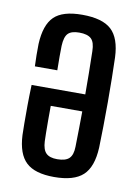

<svg xmlns="http://www.w3.org/2000/svg" viewBox="-74 -659 519 717"><g transform="rotate(10 186.0 -300.5)"><path d="M180 -607.5Q257 -607.5 291 -576Q325 -544.5 328 -472Q329 -437.5 329.8 -393.5Q330.5 -349.5 330.5 -302Q330.5 -254.5 329.8 -209.8Q329 -165 328 -129.5Q324.5 -56 290.2 -24.2Q256 7.5 181 7.5Q108 7.5 74.8 -23.8Q41.5 -55 38 -126Q37.5 -140.5 37.2 -170Q37 -199.5 37.2 -237.8Q37.5 -276 39 -316.5H242.5Q242.5 -356 242 -396Q241.5 -436 240.5 -480Q240 -514 226 -527Q212 -540 180.5 -540Q151 -540 138.2 -527Q125.5 -514 124 -480Q123.5 -463.5 123.5 -440Q123.5 -416.5 124 -387H39Q38 -405.5 37.8 -429.2Q37.5 -453 38 -472Q41.5 -544.5 73.8 -576Q106 -607.5 180 -607.5ZM242.5 -252H123Q122.5 -224 122.8 -196.8Q123 -169.5 123.2 -148.5Q123.5 -127.5 124 -117.5Q125.5 -86.5 138.8 -73.2Q152 -60 181 -60Q212.5 -60 226.2 -73.2Q240 -86.5 240.5 -117.5Q241.5 -154.5 241.8 -187.2Q242 -220 242.5 -252Z"/></g></svg>

Font: Big Shoulders Display Thin SemiBold
Style: Regular
Weight: 600
Version: Version 2.002